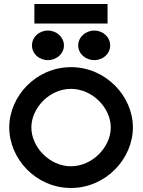

<svg xmlns="http://www.w3.org/2000/svg" viewBox="-20 -924 711 955"><path d="M151 -904V-807H515V-904ZM449 -625C493 -625 528 -657 528 -698C528 -739 493 -772 449 -772C405 -772 369 -739 369 -698C369 -657 405 -625 449 -625ZM218 -625C262 -625 298 -657 298 -698C298 -739 262 -772 218 -772C174 -772 139 -739 139 -698C139 -657 174 -625 218 -625ZM333 -482C440 -482 531 -387 531 -290C531 -193 440 -97 333 -97C226 -97 136 -193 136 -290C136 -387 226 -482 333 -482ZM333 11C506 11 641 -134 641 -290C641 -446 506 -590 333 -590C160 -590 26 -446 26 -290C26 -134 159 11 333 11Z"/></svg>

Font: Charger
Style: ExBd
Weight: 400
Designer: Jasper
Foundry: Cannot Into Space Fonts
Version: Version 0.99